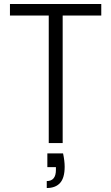

<svg xmlns="http://www.w3.org/2000/svg" viewBox="-20 -719 560 965"><path d="M489 -699V-641H295V0H225V-641H30V-699ZM297 52Q305 90 305 119Q305 175 282 200.5Q259 226 215 226V191Q261 191 261 135V121H218V52Z"/></svg>

Font: A Bank Premium Light
Style: Regular
Weight: 300
Designer: Ninad Kale (Devanagari), Jonny Pinhorn (Latin), Htun Naung (Myanmar)
Foundry: Indian Type Foundry
Version: 4.004